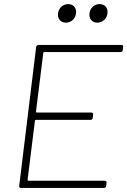

<svg xmlns="http://www.w3.org/2000/svg" viewBox="-20 -920 623 940"><path d="M303 -809C328 -809 349 -828 352 -854C356 -881 339 -900 314 -900C288 -900 267 -881 264 -854C261 -828 277 -809 303 -809ZM456 -809C482 -809 503 -828 506 -854C510 -881 494 -900 467 -900C442 -900 421 -881 418 -854C415 -828 431 -809 456 -809ZM581 -675 583 -690C584 -696 581 -700 575 -700H168C163 -700 158 -696 157 -690L74 -10C73 -4 77 0 82 0H489C495 0 499 -4 500 -10L502 -25C502 -31 499 -35 493 -35H119C117 -35 115 -37 115 -39L151 -329C151 -331 153 -333 155 -333H423C429 -333 433 -337 434 -343L436 -359C437 -365 433 -369 427 -369H160C158 -369 156 -371 156 -373L192 -661C192 -663 194 -665 196 -665H571C576 -665 581 -669 581 -675Z"/></svg>

Font: Barlow ExtraLight
Style: Italic
Weight: 275
Italic angle: -7°
Designer: Jeremy Tribby
Foundry: Tribby Type
Version: Version 1.422;hotconv 1.0.109;makeotfexe 2.5.65596